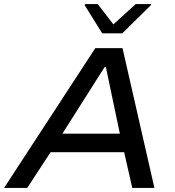

<svg xmlns="http://www.w3.org/2000/svg" viewBox="-44 -925 863 945"><path d="M-24 0 425 -688H559L716 0H607L567 -176H205L90 0ZM263 -267H546L477 -595H471ZM459 -761 373 -899 375 -905H437L514 -805L624 -905H700L698 -899L558 -761Z"/></svg>

Font: Saira Expanded Medium
Style: Italic
Weight: 500
Width: 7
Italic angle: -12°
Designer: Hector Gatti with collaboration of the Omnibus-Type team
Foundry: Omnibus-Type
Version: Version 1.101